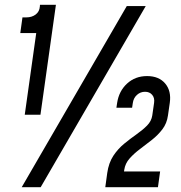

<svg xmlns="http://www.w3.org/2000/svg" viewBox="-20 -775 748 795"><path d="M82.5 -300 130 -638H64L73 -703H89Q112 -703 127.8 -715Q143.5 -727 145 -748L145.5 -755H211.5L147.5 -300ZM70 0 505 -750H583.5L148.5 0ZM416 0 424 -58.5Q430 -100.5 449.2 -129.8Q468.5 -159 494.5 -180.2Q520.5 -201.5 545.8 -219.2Q571 -237 589 -255.2Q607 -273.5 610.5 -297L618 -349Q621 -369.5 610.2 -382.2Q599.5 -395 580.5 -395Q561.5 -395 547.2 -382.2Q533 -369.5 530 -349L527 -329H462L465 -349Q472.5 -398 506.2 -429Q540 -460 589 -460Q638 -460 664 -429.2Q690 -398.5 683 -349L675.5 -297Q671 -264 652.5 -239.8Q634 -215.5 609.2 -196Q584.5 -176.5 559.8 -158Q535 -139.5 516.8 -119Q498.5 -98.5 494.5 -72L493.5 -65H643L634 0Z"/></svg>

Font: Mohave Light Medium
Style: Italic
Weight: 500
Italic angle: -8°
Version: Version 2.003